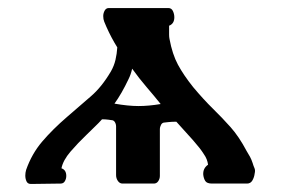

<svg xmlns="http://www.w3.org/2000/svg" viewBox="-20 -457 705 478"><path d="M614 -25Q613 -16 608.5 -8Q604 0 595 0H508Q495 0 491 -6.5Q487 -13 486 -22Q485 -38 498 -47Q497 -54 494.5 -60.5Q492 -67 487 -74Q479 -87 460.5 -108Q442 -129 419 -154Q408 -154 399 -153Q390 -152 390 -152Q384 -152 381 -146.5Q378 -141 378 -135V-19Q378 -12 374 -6Q370 0 363 0H285Q278 0 273.5 -6.5Q269 -13 269 -21V-142Q269 -148 266 -153Q263 -158 257 -158Q257 -158 250 -159Q243 -160 234 -160Q226 -151 216.5 -142Q207 -133 196 -122Q174 -101 155.5 -79.5Q137 -58 133 -38Q145 -34 145 -19Q145 -12 141.5 -6Q138 0 131 0L57 1Q49 1 46 -5.5Q43 -12 43 -20Q43 -27 45 -34Q59 -74 85 -104.5Q111 -135 147 -166Q179 -194 206 -217Q233 -240 256 -279Q264 -293 267.5 -308Q271 -323 272 -339Q257 -363 245 -390Q242 -397 239.5 -403Q237 -409 237 -417Q237 -424 240.5 -430.5Q244 -437 251 -437H399Q407 -437 410.5 -429.5Q414 -422 414 -414Q414 -398 401 -393Q401 -393 401 -389.5Q401 -386 401 -381Q401 -376 401 -370.5Q401 -365 402 -360Q409 -322 423 -296Q437 -270 461 -240Q487 -209 510 -186.5Q533 -164 554 -140.5Q575 -117 594 -81Q599 -73 602.5 -66.5Q606 -60 609 -51Q611 -44 613.5 -38.5Q616 -33 614 -25ZM380 -198Q364 -218 345.5 -239.5Q327 -261 309 -286Q306 -272 300 -260Q283 -224 265 -199Q299 -193 325 -193Q350 -193 380 -198Z"/></svg>

Font: Triodion
Style: Regular
Weight: 400
Version: Version 1.201; ttfautohint (v1.8.4.7-5d5b)